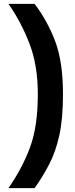

<svg xmlns="http://www.w3.org/2000/svg" viewBox="-20 -860 390 1000"><path d="M160 120H24Q98 13 137.5 -95.5Q177 -204 177 -370Q177 -519 134 -631.5Q91 -744 24 -840H160Q227 -752 267.5 -645Q308 -538 308 -370Q308 -243 289.5 -157.5Q271 -72 237 -6Q203 60 160 120Z"/></svg>

Font: Tanohe Sans SemiBold
Style: Regular
Weight: 600
Designer: Village Type and Design LLC & Cristiano Sobral
Foundry: Cooper Hewitt Smithsonian Design Museum
Version: Version 1.00;September 29, 2021;FontCreator 13.0.0.2655 64-b